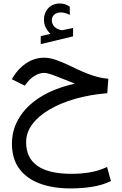

<svg xmlns="http://www.w3.org/2000/svg" viewBox="-20 -747 698 1098"><path d="M268.1 -553.2Q252.4 -568.8 241.9 -588.6Q231.4 -608.4 231.4 -635.3Q231.4 -654.3 237.1 -669.4Q242.7 -684.6 252 -695.8Q264.6 -711.4 283 -719.2Q301.3 -727.1 320.8 -727.1Q340.8 -727.1 353 -722.4Q365.2 -717.8 378.9 -709.5L379.4 -661.6Q352.5 -675.8 327.6 -675.8Q318.8 -675.8 308.3 -673.1Q297.9 -670.4 290 -663.1Q276.4 -650.9 276.4 -628.9Q276.9 -612.8 287.8 -598.1Q298.8 -583.5 322.8 -576.7Q325.2 -576.2 327.6 -575.2Q330.1 -574.2 333.5 -574.2Q336.4 -574.2 338.4 -574.7L397.9 -586.9V-539.1L212.9 -494.6V-540.5ZM408.2 -268.6Q398.9 -272.5 391.6 -275.4Q384.3 -278.3 363.8 -286.6Q314.5 -306.6 282.2 -318.4Q250 -330.1 232.9 -330.1Q205.1 -330.1 179 -314Q152.8 -297.9 134.8 -274.4L121.6 -257.3L47.9 -293.9L55.2 -306.6Q85.9 -356.9 132.1 -387Q178.2 -417 233.4 -417Q264.2 -417 301.3 -404.1Q338.4 -391.1 381.3 -370.1Q457 -333 507.3 -316.2Q557.6 -299.3 599.6 -296.9L593.3 -213.9Q495.6 -206.1 411.4 -182.1Q327.1 -158.2 263.7 -121.1Q200.2 -84 164.8 -36.6Q129.4 10.7 129.4 65.9Q129.4 247.1 389.6 247.1Q442.4 247.1 493.2 238.8Q543.9 230.5 592.3 208L614.3 288.6Q565.4 312 506.8 321.3Q448.2 330.6 382.8 330.6Q284.2 330.6 208.7 303Q133.3 275.4 90.8 218.5Q48.3 161.6 48.3 73.7Q48.3 -4.9 89.4 -73Q130.4 -141.1 210.4 -191.7Q290.5 -242.2 408.2 -268.6Z"/></svg>

Font: Vazir FD-WOL-UI
Style: Regular-FD-WOL-UI
Weight: 400
Designer: Saber Rastikerdar
Foundry: Saber Rastikerdar
Version: Version 30.1.0